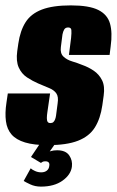

<svg xmlns="http://www.w3.org/2000/svg" viewBox="-27 -525 434 713"><path d="M151 14Q99 14 66 4Q33 -6 16 -25.5Q-1 -45 -5 -75Q-9 -105 -3 -144L2 -178H159L149 -109Q147 -96 147 -86.5Q147 -77 150 -72.5Q153 -68 160 -68Q167 -68 171 -71.5Q175 -75 177.5 -81.5Q180 -88 181 -95L187 -141Q191 -166 182 -178.5Q173 -191 155.5 -198Q138 -205 115 -215Q94 -224 73.5 -237.5Q53 -251 42.5 -274.5Q32 -298 37 -335L41 -363Q48 -411 68 -442.5Q88 -474 128.5 -489.5Q169 -505 236 -505Q304 -505 338 -488Q372 -471 381.5 -437.5Q391 -404 384 -353L380 -321H229L237 -384Q239 -404 238 -413.5Q237 -423 226 -423Q216 -423 211.5 -415.5Q207 -408 205 -397L199 -350Q196 -327 208.5 -315Q221 -303 241 -297Q261 -291 278 -284Q301 -276 321 -262.5Q341 -249 352 -227Q363 -205 358 -170L353 -134Q346 -85 325.5 -52Q305 -19 263 -2.5Q221 14 151 14ZM125 168Q103 168 85 159.5Q67 151 61 147L87 100Q92 105 103 110Q114 115 126 115Q139 115 147 108.5Q155 102 156 91Q159 74 141 74Q135 74 131 76Q127 78 125 80L88 58L127 0H184L151 47L145 43Q152 39 162 36Q172 33 185 33Q217 33 230 52Q243 71 240 94Q236 124 205 146Q174 168 125 168Z"/></svg>

Font: Alumni Sans Black
Style: Italic
Weight: 900
Italic angle: -8°
Version: Version 1.016